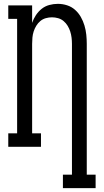

<svg xmlns="http://www.w3.org/2000/svg" viewBox="-20 -763 540 998"><path d="M307 215V145H354V-535Q354 -551 352 -567.5Q350 -584 345 -599.5Q340 -615 331.5 -629Q323 -643 310.5 -653.5Q298 -664 282 -668.5Q266 -673 250 -673Q234 -673 218 -668.5Q202 -664 189.5 -653.5Q177 -643 168.5 -629Q160 -615 155 -599.5Q150 -584 148.5 -567.5Q147 -551 147 -535V-70H193V0H23V-70H69V-665H23V-735H147V-644Q154 -665 166.5 -684Q179 -703 196.5 -717Q214 -731 236 -737Q258 -743 281 -743Q305 -743 328.5 -735.5Q352 -728 370 -712Q388 -696 400 -675Q412 -654 419 -630.5Q426 -607 428.5 -583Q431 -559 431 -535V145H477V215Z"/></svg>

Font: Iosevka Curly Slab
Style: Regular
Weight: 400
Monospace: yes
Designer: Belleve Invis
Foundry: Belleve Invis
Version: Version 22.1.2; ttfautohint (v1.8.4)